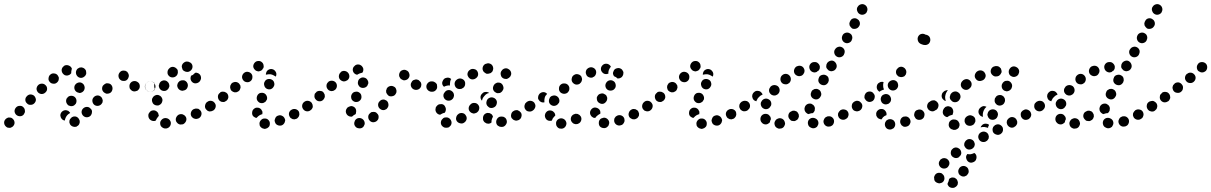

<svg xmlns="http://www.w3.org/2000/svg" viewBox="-36 -588 5836 925"><path d="M25 -16Q22 -19 17 -21Q12 -22 7 -22Q2 -22 -2 -19Q-7 -17 -10 -13Q-17 -5 -16 5Q-15 15 -7 22Q-4 25 1 27Q6 28 11 28Q16 28 20 25Q25 23 28 19Q35 11 34 1Q33 -9 25 -16ZM347 6Q349 1 348 -4Q348 -9 345 -13Q341 -22 331 -26Q321 -29 312 -24H311Q307 -21 304 -17Q301 -14 299 -9Q298 -4 298 1Q299 6 301 10Q306 19 316 22Q326 25 335 21V20Q340 18 343 14Q346 10 347 6ZM255 -36Q257 -46 265 -52Q273 -58 283 -57Q288 -56 293 -54Q297 -51 300 -47Q300 -46 301 -46Q301 -45 302 -44Q301 -44 301 -43Q293 -39 287 -32Q281 -25 278 -15Q277 -11 276 -7Q271 -8 267 -10Q263 -13 260 -17Q257 -21 256 -26Q254 -31 255 -36ZM407 -48Q408 -53 406 -57Q404 -62 400 -65Q393 -73 383 -73Q373 -73 365 -66Q361 -62 359 -58Q357 -53 357 -48Q357 -43 359 -39Q361 -34 364 -31Q372 -23 382 -23Q392 -23 400 -30Q403 -34 405 -38Q407 -43 407 -48ZM84 -54Q84 -59 82 -64Q80 -68 76 -72Q69 -79 59 -78Q48 -78 41 -70Q34 -62 34 -52Q35 -42 42 -35Q50 -28 60 -28Q71 -28 78 -36Q81 -40 83 -45Q85 -49 84 -54ZM294 -80Q299 -78 303 -77Q308 -76 313 -77Q318 -78 322 -81Q326 -84 329 -88Q334 -97 332 -107Q330 -117 321 -123Q312 -128 302 -126Q292 -124 287 -115H286Q281 -106 283 -96Q286 -86 294 -80ZM453 -87Q456 -91 458 -95Q459 -100 459 -105Q458 -110 456 -114Q454 -119 450 -122Q442 -129 432 -128Q422 -127 415 -119Q408 -111 409 -101Q410 -91 417 -84Q425 -77 436 -78Q446 -79 453 -87ZM129 -90Q137 -98 137 -108Q136 -118 129 -126Q126 -129 121 -131Q116 -133 111 -133Q106 -133 102 -131Q97 -129 94 -125Q86 -118 86 -107Q86 -97 94 -90Q101 -82 112 -83Q122 -83 129 -90ZM183 -143Q191 -150 191 -160Q191 -171 183 -178Q176 -185 166 -185Q156 -185 149 -179L148 -178Q141 -171 140 -161Q140 -151 147 -143Q154 -136 164 -135Q175 -135 182 -142H183Q183 -142 183 -142Q183 -142 183 -143ZM497 -182Q493 -185 488 -186Q483 -187 478 -187Q473 -186 469 -183Q465 -181 462 -177H461Q455 -169 456 -158Q458 -148 466 -142Q470 -139 475 -137Q480 -136 484 -137Q489 -137 494 -140Q498 -142 501 -146Q507 -155 506 -165Q505 -175 497 -182ZM337 -143Q342 -141 347 -140Q352 -140 356 -142Q361 -144 364 -147Q368 -151 370 -155V-156Q374 -165 370 -175Q367 -184 357 -189Q353 -191 348 -191Q343 -191 338 -189Q333 -187 330 -184Q326 -180 324 -176Q320 -166 324 -156Q328 -147 337 -143ZM713 -171Q713 -181 705 -189Q698 -196 688 -196H687Q677 -196 670 -189Q662 -181 662 -171Q662 -161 670 -153Q677 -146 687 -146H688Q698 -146 705 -153Q713 -161 713 -171ZM607 -148Q612 -147 616 -148Q621 -149 626 -151Q630 -154 633 -158Q636 -162 637 -167Q639 -177 634 -186Q628 -194 618 -197Q608 -199 599 -194Q590 -188 588 -178Q587 -173 588 -168Q588 -163 591 -159Q594 -155 598 -152Q602 -149 607 -148ZM247 -206Q248 -211 247 -216Q245 -221 242 -225Q236 -233 226 -234Q215 -236 207 -229Q199 -223 198 -212Q196 -202 203 -194Q209 -186 219 -185Q230 -183 238 -190Q242 -193 244 -197Q247 -201 247 -206ZM551 -199Q556 -198 561 -198Q566 -198 571 -200Q580 -205 583 -215Q587 -224 582 -234Q580 -238 577 -242Q573 -245 568 -247Q563 -248 559 -248Q554 -248 549 -246Q540 -241 536 -231Q533 -222 537 -212Q539 -208 543 -204Q547 -201 551 -199ZM366 -216Q371 -219 374 -222Q377 -226 379 -231Q380 -236 379 -241Q379 -246 377 -250Q374 -255 370 -258Q366 -261 362 -262Q357 -264 352 -263Q347 -263 343 -260Q338 -258 335 -254Q332 -250 331 -246Q329 -241 330 -236Q330 -231 333 -226Q338 -217 347 -214Q357 -211 366 -216ZM295 -226Q286 -222 276 -226Q267 -231 263 -240Q261 -245 261 -250Q261 -255 263 -259Q265 -264 269 -267Q272 -271 277 -273Q287 -276 296 -272Q306 -268 310 -258Q310 -258 310 -257Q310 -257 310 -256Q310 -254 309 -252Q307 -244 307 -235Q305 -232 302 -230Q299 -227 295 -226Z M787 2Q785 -8 777 -14Q769 -20 758 -19H757Q747 -17 741 -9Q734 -1 736 10Q737 20 746 26Q754 32 764 31H765Q776 29 782 21Q788 13 787 2ZM861 -21Q859 -26 856 -29Q853 -33 848 -35Q844 -38 839 -38Q834 -39 829 -37H828Q823 -35 820 -32Q816 -29 814 -24Q811 -20 811 -15Q810 -10 812 -5Q813 -1 817 3Q820 7 824 9Q829 12 834 12Q839 12 843 11H845Q854 7 859 -2Q864 -11 861 -21ZM679 -26Q679 -27 679 -28Q677 -38 684 -46Q690 -55 700 -56Q710 -58 719 -51Q727 -45 728 -35Q728 -35 728 -34Q729 -33 729 -32Q729 -30 729 -29Q725 -26 723 -22Q718 -16 715 -8Q713 -7 712 -6Q710 -6 708 -5Q698 -4 689 -10Q681 -16 679 -26ZM933 -50Q931 -55 927 -58Q923 -62 919 -64Q914 -65 909 -65Q904 -65 900 -63H899Q889 -59 885 -49Q881 -39 885 -30Q887 -25 891 -22Q895 -18 899 -17Q904 -15 909 -15Q914 -15 918 -17H919Q929 -21 933 -31Q937 -41 933 -50ZM998 -91Q995 -95 991 -98Q987 -101 982 -102Q977 -102 972 -101Q967 -100 963 -97H962Q954 -91 952 -80Q950 -70 956 -62Q959 -58 963 -55Q968 -52 973 -51Q977 -51 982 -52Q987 -53 991 -56H992Q1001 -62 1002 -73Q1004 -83 998 -91ZM711 -82Q715 -80 720 -80Q725 -79 730 -81Q734 -83 738 -86Q742 -90 744 -94V-95Q749 -105 745 -114Q741 -124 732 -128Q723 -133 713 -129Q703 -125 699 -116L698 -115Q694 -105 698 -96Q701 -86 711 -82ZM689 -146H688Q683 -146 678 -148Q674 -150 670 -153Q667 -157 665 -161Q663 -166 663 -171Q663 -181 670 -189Q678 -196 688 -196H689Q694 -196 699 -194Q703 -192 707 -189Q707 -188 708 -188Q708 -187 708 -187Q707 -183 707 -178Q706 -168 710 -159Q710 -158 710 -157Q707 -152 701 -149Q696 -146 689 -146ZM731 -166Q732 -162 736 -158Q739 -154 744 -152Q753 -148 763 -151Q772 -155 777 -164V-165Q780 -169 780 -174Q780 -179 778 -184Q777 -189 773 -192Q770 -196 766 -198Q756 -203 746 -199Q737 -196 732 -186V-185Q730 -181 729 -176Q729 -171 731 -166ZM869 -180Q869 -181 868 -183Q868 -184 868 -185Q867 -187 866 -188Q865 -190 864 -192Q860 -197 854 -200Q847 -202 841 -201H839Q834 -200 830 -198Q826 -195 823 -191Q820 -187 819 -182Q817 -178 818 -173Q820 -162 828 -156Q836 -150 846 -151L848 -152Q858 -153 864 -161Q870 -170 869 -180ZM913 -237Q911 -238 909 -238Q906 -238 904 -237Q899 -232 893 -227Q889 -225 884 -223Q884 -222 884 -221Q883 -220 883 -219Q883 -218 883 -218Q880 -208 885 -199Q890 -190 900 -187Q910 -185 919 -190Q928 -195 931 -205Q931 -206 932 -207Q934 -217 929 -226Q923 -235 913 -237ZM778 -222Q785 -215 795 -215Q806 -215 813 -222L814 -223Q818 -226 819 -231Q821 -235 821 -240Q821 -245 820 -250Q818 -255 814 -258Q807 -265 797 -266Q786 -266 779 -258L778 -257Q771 -250 771 -240Q770 -230 778 -222ZM840 -271Q839 -266 841 -261Q842 -256 844 -252Q847 -248 851 -246Q856 -243 861 -242H862Q872 -240 880 -246Q889 -252 891 -262Q892 -267 891 -272Q890 -277 887 -281Q884 -285 880 -287Q875 -290 871 -291H869Q859 -293 851 -287Q842 -281 840 -271Z M1256 26Q1260 23 1262 19Q1264 14 1264 9Q1265 -1 1258 -9Q1251 -17 1241 -17Q1230 -18 1223 -11Q1215 -4 1214 6Q1214 11 1215 16Q1217 21 1220 24Q1224 28 1228 30Q1233 32 1238 33Q1243 33 1247 31Q1252 30 1256 26ZM1335 3Q1337 -2 1338 -7Q1338 -12 1336 -16Q1332 -26 1323 -30Q1314 -35 1304 -31Q1299 -30 1295 -26Q1292 -23 1290 -18Q1288 -14 1287 -9Q1287 -4 1289 1Q1292 11 1302 15Q1311 19 1321 16Q1326 14 1329 11Q1333 7 1335 3ZM1393 -16Q1397 -18 1400 -22Q1404 -26 1405 -31Q1407 -35 1406 -40Q1406 -45 1404 -50Q1399 -59 1389 -62Q1379 -65 1370 -60Q1361 -56 1357 -46Q1354 -36 1359 -27Q1361 -22 1365 -19Q1369 -16 1374 -14Q1378 -13 1383 -13Q1388 -14 1393 -16ZM1183 -29Q1180 -33 1179 -38Q1178 -43 1179 -48Q1180 -58 1188 -64Q1196 -71 1207 -69Q1212 -69 1216 -66Q1220 -64 1223 -60Q1226 -56 1228 -51Q1229 -46 1228 -41Q1228 -40 1228 -40Q1228 -39 1228 -38Q1226 -38 1224 -37Q1215 -34 1208 -28Q1203 -24 1200 -20Q1200 -20 1200 -20Q1200 -20 1200 -20Q1195 -20 1191 -23Q1187 -25 1183 -29ZM1471 -73Q1471 -78 1470 -83Q1469 -87 1466 -92Q1460 -100 1450 -102Q1440 -103 1431 -97Q1427 -94 1425 -90Q1422 -86 1421 -81Q1420 -76 1421 -71Q1423 -66 1425 -62Q1432 -54 1442 -52Q1452 -51 1460 -57Q1465 -60 1467 -64Q1470 -68 1471 -73ZM999 -91Q993 -100 983 -102Q972 -104 964 -98Q960 -95 957 -91Q954 -86 953 -81Q953 -77 954 -72Q955 -67 957 -63Q960 -59 964 -56Q969 -53 974 -52Q978 -52 983 -53Q988 -54 992 -56V-57Q1001 -62 1003 -73Q1005 -83 999 -91ZM1215 -93Q1220 -91 1225 -91Q1230 -91 1235 -93Q1239 -95 1243 -98Q1246 -101 1248 -106H1249Q1253 -116 1249 -125Q1245 -135 1236 -139Q1231 -141 1226 -141Q1221 -141 1217 -140Q1212 -138 1208 -134Q1205 -131 1203 -126Q1199 -117 1202 -107Q1206 -98 1215 -93ZM1059 -137Q1056 -141 1051 -143Q1047 -146 1042 -146Q1037 -147 1032 -146Q1028 -145 1024 -142V-141Q1015 -135 1014 -125Q1013 -115 1019 -106Q1022 -102 1026 -100Q1030 -97 1035 -97Q1040 -96 1045 -97Q1050 -99 1054 -102Q1062 -108 1064 -118Q1065 -129 1059 -137ZM1123 -166Q1123 -171 1122 -176Q1120 -180 1117 -184Q1114 -188 1110 -190Q1105 -193 1100 -193Q1096 -194 1091 -192Q1086 -191 1082 -188Q1078 -185 1076 -180Q1073 -176 1073 -171Q1072 -166 1074 -161Q1075 -156 1078 -152Q1082 -149 1086 -146Q1090 -144 1095 -143Q1100 -143 1105 -144Q1110 -146 1114 -149Q1118 -152 1120 -157Q1122 -161 1123 -166ZM1248 -161Q1257 -156 1267 -158Q1277 -161 1282 -170Q1288 -179 1285 -189Q1283 -199 1274 -204Q1265 -209 1255 -207Q1245 -205 1240 -196Q1234 -187 1237 -177Q1239 -167 1248 -161ZM1174 -234Q1167 -241 1157 -242Q1147 -243 1139 -236Q1131 -229 1130 -218Q1130 -208 1137 -200Q1143 -193 1154 -192Q1164 -191 1172 -198Q1180 -205 1180 -216Q1181 -226 1174 -234ZM1275 -255Q1285 -253 1291 -244Q1297 -236 1295 -226Q1294 -224 1294 -222Q1293 -220 1292 -219Q1289 -221 1286 -223Q1278 -228 1269 -230Q1259 -231 1250 -229Q1248 -228 1245 -228Q1245 -230 1245 -232Q1245 -234 1246 -236Q1248 -246 1256 -251Q1265 -257 1275 -255ZM1211 -244Q1206 -244 1201 -246Q1196 -247 1193 -251Q1185 -258 1184 -268Q1184 -278 1191 -286Q1198 -294 1208 -294Q1219 -295 1226 -288Q1230 -285 1232 -280Q1234 -276 1234 -271Q1235 -268 1234 -265Q1234 -262 1233 -260Q1231 -258 1230 -257Q1229 -255 1228 -253Q1225 -249 1220 -247Q1216 -245 1211 -244Z M1711 26Q1715 23 1717 19Q1720 14 1721 10Q1722 -1 1716 -9Q1710 -17 1700 -19Q1695 -20 1690 -19Q1685 -18 1681 -15Q1677 -12 1674 -7Q1672 -3 1671 2Q1669 12 1675 20Q1681 29 1692 30Q1697 31 1702 30Q1707 29 1711 26ZM1781 -41Q1778 -45 1774 -47Q1769 -49 1764 -49Q1759 -49 1754 -48Q1750 -46 1746 -42Q1738 -35 1738 -25Q1738 -14 1745 -7Q1748 -3 1753 -1Q1757 1 1762 1Q1767 1 1772 -1Q1776 -2 1780 -6Q1788 -13 1788 -23Q1789 -34 1781 -41ZM1630 -50V-51Q1630 -56 1632 -61Q1634 -65 1637 -69Q1641 -72 1645 -74Q1650 -76 1655 -77Q1665 -77 1673 -70Q1680 -63 1680 -52Q1680 -48 1679 -45Q1679 -41 1677 -38Q1672 -36 1668 -33Q1664 -30 1661 -27Q1660 -26 1658 -26Q1657 -26 1656 -26Q1646 -26 1638 -33Q1631 -40 1630 -50ZM1466 -91Q1460 -100 1450 -102Q1440 -104 1431 -98Q1422 -92 1420 -82Q1418 -72 1424 -63Q1430 -54 1440 -52Q1450 -50 1459 -56V-57Q1468 -62 1470 -73Q1472 -83 1466 -91ZM1825 -104Q1820 -107 1816 -108Q1811 -109 1806 -108Q1801 -107 1797 -104Q1793 -101 1790 -97Q1784 -88 1786 -78Q1788 -68 1797 -62Q1801 -59 1806 -58Q1811 -57 1816 -58Q1820 -59 1825 -62Q1829 -65 1831 -69L1832 -70Q1837 -78 1835 -88Q1833 -99 1825 -104ZM1666 -101Q1670 -98 1675 -97Q1679 -96 1684 -97Q1689 -97 1693 -100Q1698 -103 1701 -107Q1707 -115 1705 -126Q1704 -136 1695 -142Q1687 -148 1677 -146Q1666 -145 1660 -136Q1654 -127 1656 -117Q1657 -107 1666 -101ZM1529 -124Q1529 -128 1528 -133Q1526 -138 1523 -142Q1520 -146 1516 -148Q1511 -150 1506 -150Q1501 -151 1496 -149Q1492 -148 1488 -145V-144Q1484 -141 1481 -137Q1479 -132 1479 -127Q1478 -122 1480 -117Q1481 -113 1485 -109Q1491 -101 1502 -100Q1512 -99 1520 -106Q1524 -110 1526 -114Q1529 -119 1529 -124ZM1873 -156Q1872 -161 1869 -165Q1866 -169 1861 -171Q1852 -176 1842 -173Q1832 -170 1827 -161V-160Q1825 -156 1824 -151Q1824 -146 1825 -141Q1827 -137 1830 -133Q1833 -129 1837 -126Q1846 -122 1856 -125Q1866 -127 1871 -137Q1874 -141 1874 -146Q1875 -151 1873 -156ZM2069 -171Q2069 -176 2067 -181Q2065 -185 2062 -189Q2058 -192 2054 -194Q2049 -196 2044 -196H2043Q2033 -196 2026 -189Q2018 -181 2018 -171Q2018 -166 2020 -161Q2022 -157 2026 -153Q2029 -150 2034 -148Q2038 -146 2043 -146H2044Q2054 -146 2062 -153Q2069 -161 2069 -171ZM1582 -190Q1575 -198 1565 -199Q1554 -200 1546 -194V-193Q1538 -187 1537 -177Q1536 -166 1543 -158Q1546 -154 1550 -152Q1555 -150 1559 -149Q1564 -149 1569 -150Q1574 -152 1578 -155Q1586 -162 1587 -172Q1588 -182 1582 -190ZM1993 -173Q1994 -178 1994 -183Q1993 -187 1991 -192Q1988 -196 1984 -199Q1981 -203 1976 -204H1975Q1971 -206 1966 -205Q1961 -204 1956 -202Q1952 -200 1949 -196Q1946 -192 1944 -187Q1941 -177 1946 -168Q1951 -159 1961 -156Q1971 -153 1981 -158Q1990 -163 1993 -173ZM1707 -165Q1717 -163 1726 -168Q1735 -173 1737 -184H1738Q1739 -189 1738 -194Q1737 -199 1734 -203Q1732 -207 1728 -210Q1724 -213 1719 -214Q1709 -217 1700 -211Q1691 -206 1689 -196V-195Q1686 -185 1692 -176Q1697 -167 1707 -165ZM1642 -236Q1636 -244 1626 -246Q1616 -248 1607 -242V-241Q1599 -235 1597 -225Q1595 -215 1601 -206Q1608 -198 1618 -196Q1628 -195 1636 -201H1637Q1645 -207 1647 -217Q1648 -228 1642 -236ZM1902 -204Q1906 -201 1911 -201Q1916 -201 1921 -203Q1930 -206 1935 -216Q1939 -225 1935 -235Q1932 -245 1922 -249Q1913 -254 1903 -250Q1893 -247 1889 -237Q1885 -228 1888 -218H1889Q1890 -213 1894 -209Q1897 -206 1902 -204ZM1664 -257Q1665 -262 1668 -266Q1671 -270 1675 -273Q1679 -276 1684 -277Q1689 -278 1693 -277H1694Q1699 -276 1703 -273Q1707 -271 1710 -266Q1713 -262 1714 -258Q1715 -253 1714 -248Q1714 -245 1712 -242Q1711 -239 1709 -237Q1708 -237 1706 -237Q1697 -235 1688 -230Q1686 -229 1685 -228H1684Q1674 -230 1668 -238Q1662 -247 1664 -257Z M2128 24Q2132 21 2135 17Q2138 13 2139 8Q2141 -2 2135 -11Q2130 -19 2120 -22Q2119 -22 2119 -22Q2114 -23 2109 -22Q2104 -22 2100 -19Q2096 -16 2093 -12Q2090 -8 2089 -4Q2086 6 2091 15Q2097 24 2107 27Q2108 27 2109 27Q2114 28 2119 27Q2124 27 2128 24ZM2405 -8Q2404 -13 2401 -17Q2398 -21 2394 -23Q2390 -26 2385 -26Q2380 -27 2375 -26H2373Q2363 -23 2358 -14Q2353 -5 2355 5Q2356 10 2359 14Q2362 18 2367 20Q2371 23 2376 23Q2381 24 2386 23H2387Q2397 20 2402 11Q2408 2 2405 -8ZM2300 2Q2296 -1 2294 -5Q2291 -9 2291 -14Q2291 -15 2291 -16Q2290 -27 2296 -35Q2303 -43 2313 -44Q2318 -44 2323 -43Q2328 -41 2332 -38Q2334 -36 2336 -33Q2338 -30 2339 -26Q2339 -26 2339 -26Q2334 -17 2332 -7Q2332 -3 2332 2Q2329 4 2326 6Q2322 7 2319 8Q2314 8 2309 7Q2304 5 2300 2ZM2212 -14Q2213 -18 2212 -23Q2211 -28 2208 -32Q2203 -41 2193 -43Q2182 -45 2174 -40L2173 -39Q2164 -33 2162 -23Q2159 -13 2165 -4Q2171 4 2181 6Q2191 9 2200 3L2201 2Q2205 0 2208 -5Q2211 -9 2212 -14ZM2474 -45Q2471 -49 2467 -52Q2463 -55 2458 -57Q2454 -58 2449 -57Q2444 -57 2440 -54L2438 -53Q2429 -48 2427 -38Q2424 -28 2429 -19Q2432 -15 2436 -12Q2440 -9 2445 -8Q2449 -6 2454 -7Q2459 -8 2464 -10L2465 -11Q2474 -16 2476 -26Q2479 -36 2474 -45ZM2063 -67V-69Q2065 -74 2068 -77Q2071 -81 2076 -84Q2080 -86 2085 -86Q2090 -87 2095 -86Q2105 -83 2109 -73Q2114 -64 2111 -54V-53Q2110 -51 2109 -49Q2108 -46 2107 -45Q2097 -43 2089 -38Q2086 -37 2084 -35Q2083 -35 2082 -36Q2081 -36 2080 -36Q2070 -39 2065 -48Q2060 -57 2063 -67ZM2267 -84Q2260 -92 2250 -92Q2239 -93 2232 -86L2231 -85Q2223 -78 2222 -68Q2221 -58 2228 -50Q2232 -46 2236 -44Q2240 -42 2245 -41Q2250 -41 2255 -43Q2260 -44 2264 -48L2265 -49Q2272 -55 2273 -66Q2274 -76 2267 -84ZM2541 -72Q2542 -77 2541 -82Q2540 -86 2537 -91Q2531 -99 2521 -101Q2511 -103 2502 -97L2501 -96Q2497 -93 2494 -89Q2492 -84 2491 -80Q2490 -75 2491 -70Q2492 -65 2495 -61Q2501 -52 2511 -51Q2522 -49 2530 -55L2531 -56Q2535 -59 2538 -63Q2541 -67 2541 -72ZM2309 -83Q2311 -78 2315 -75Q2319 -71 2323 -69Q2333 -66 2342 -70Q2352 -74 2356 -84V-85Q2358 -90 2358 -95Q2358 -100 2356 -104Q2354 -109 2350 -112Q2346 -116 2342 -117Q2332 -121 2323 -117Q2313 -113 2309 -103V-102Q2307 -97 2307 -92Q2307 -87 2309 -83ZM2313 -138Q2317 -139 2321 -140Q2313 -146 2304 -145Q2294 -145 2288 -138L2287 -137Q2279 -130 2279 -120Q2279 -110 2286 -103Q2287 -106 2288 -110V-111Q2292 -120 2298 -126Q2304 -134 2313 -138ZM2100 -125Q2101 -120 2103 -116Q2106 -111 2110 -108Q2118 -102 2128 -103Q2138 -104 2145 -112L2146 -113Q2149 -117 2150 -122Q2152 -126 2151 -131Q2151 -136 2148 -141Q2146 -145 2142 -148Q2134 -155 2124 -154Q2113 -153 2107 -144L2106 -143Q2103 -139 2101 -135Q2100 -130 2100 -125ZM2353 -142Q2357 -139 2362 -139Q2367 -139 2372 -140Q2377 -142 2380 -145Q2384 -148 2386 -153L2387 -154Q2392 -163 2388 -173Q2385 -183 2376 -188Q2371 -190 2367 -190Q2362 -191 2357 -189Q2352 -187 2348 -184Q2345 -181 2342 -176V-175Q2337 -166 2340 -156Q2344 -146 2353 -142ZM2070 -171Q2070 -176 2069 -181Q2067 -185 2063 -189Q2059 -192 2055 -194Q2050 -196 2045 -196H2044Q2033 -196 2026 -189Q2019 -181 2019 -171Q2019 -166 2021 -161Q2023 -157 2026 -153Q2030 -150 2035 -148Q2039 -146 2044 -146H2046Q2056 -146 2063 -153Q2071 -161 2070 -171ZM2160 -167Q2164 -163 2168 -161Q2173 -159 2178 -159Q2183 -159 2187 -160Q2192 -162 2196 -165L2197 -166Q2205 -173 2205 -184Q2206 -194 2199 -202Q2192 -209 2181 -210Q2171 -210 2163 -203L2162 -202Q2155 -196 2154 -185Q2154 -175 2160 -167ZM2110 -212H2112Q2116 -214 2121 -214Q2126 -214 2131 -212Q2133 -211 2134 -210Q2136 -209 2138 -207Q2137 -206 2136 -205Q2132 -196 2132 -186Q2131 -181 2132 -176Q2127 -177 2121 -176Q2112 -175 2103 -170Q2103 -170 2103 -170Q2101 -172 2099 -174Q2097 -177 2096 -179Q2092 -189 2097 -198Q2101 -208 2110 -212ZM2220 -218Q2225 -209 2235 -206Q2245 -204 2254 -209L2255 -210Q2264 -215 2267 -225Q2269 -235 2264 -244Q2259 -253 2249 -255Q2239 -258 2230 -253L2229 -252Q2220 -247 2217 -237Q2214 -227 2220 -218ZM2388 -211Q2393 -208 2398 -208Q2403 -207 2407 -208Q2412 -210 2416 -213Q2420 -216 2423 -220V-221Q2429 -230 2426 -240Q2423 -250 2414 -255Q2405 -261 2395 -258Q2385 -255 2380 -246L2379 -245Q2374 -236 2377 -226Q2379 -216 2388 -211ZM2289 -254Q2290 -249 2292 -245Q2295 -241 2299 -238Q2303 -235 2307 -233Q2312 -232 2317 -233H2318Q2323 -234 2328 -236Q2332 -239 2335 -242Q2338 -246 2339 -251Q2341 -256 2340 -261Q2339 -271 2331 -278Q2322 -284 2312 -283L2311 -282Q2300 -281 2294 -273Q2288 -265 2289 -254Z M2686 24Q2690 20 2691 16Q2693 11 2693 6Q2692 -4 2685 -11Q2677 -18 2667 -18H2666Q2656 -17 2649 -10Q2642 -2 2643 8Q2643 13 2645 18Q2647 22 2651 26Q2654 29 2659 31Q2664 32 2669 32Q2674 32 2678 30Q2683 28 2686 24ZM2890 23Q2894 20 2896 16Q2898 11 2899 6Q2900 -4 2893 -12Q2886 -20 2876 -21H2875Q2870 -21 2866 -19Q2861 -18 2857 -15Q2853 -11 2851 -7Q2849 -3 2849 2Q2848 13 2854 21Q2861 28 2871 29H2872Q2877 30 2882 28Q2886 27 2890 23ZM2970 3Q2973 -2 2973 -7Q2973 -12 2972 -16Q2969 -26 2959 -31Q2950 -35 2940 -32Q2935 -30 2931 -27Q2928 -24 2925 -19Q2923 -15 2923 -10Q2922 -5 2924 0Q2927 9 2936 14Q2946 19 2956 15Q2961 14 2964 11Q2968 7 2970 3ZM2762 -27Q2759 -31 2756 -34Q2752 -37 2747 -39Q2742 -40 2737 -40Q2732 -39 2728 -37Q2718 -32 2715 -22Q2712 -12 2717 -3Q2720 2 2724 5Q2727 8 2732 9Q2737 11 2742 10Q2747 10 2751 7H2752Q2761 2 2764 -8Q2767 -18 2762 -27ZM2589 -30Q2589 -35 2591 -40Q2592 -44 2596 -48Q2599 -52 2604 -54Q2608 -56 2613 -56Q2624 -56 2631 -49Q2639 -42 2639 -32Q2639 -32 2639 -31Q2639 -31 2639 -31Q2636 -28 2633 -25Q2626 -18 2623 -8Q2622 -8 2622 -7Q2621 -6 2619 -6Q2617 -6 2615 -6Q2605 -5 2597 -12Q2590 -19 2589 -30ZM3042 -30Q3043 -35 3043 -40Q3042 -45 3040 -49Q3038 -54 3034 -57Q3030 -60 3025 -62Q3021 -63 3016 -63Q3011 -63 3006 -60Q2997 -55 2994 -46Q2990 -36 2995 -26Q2997 -22 3001 -19Q3005 -16 3010 -14Q3014 -13 3019 -13Q3024 -13 3029 -16Q3034 -18 3037 -22Q3040 -26 3042 -30ZM2811 -31Q2808 -35 2807 -40Q2806 -45 2807 -50Q2810 -60 2818 -66Q2827 -72 2837 -69Q2842 -68 2846 -65Q2850 -63 2853 -58Q2856 -54 2856 -50Q2857 -45 2856 -40Q2849 -37 2843 -32Q2836 -27 2832 -20Q2831 -20 2829 -20Q2828 -20 2826 -20Q2822 -21 2818 -24Q2813 -27 2811 -31ZM3103 -91Q3100 -95 3096 -98Q3092 -101 3087 -101Q3082 -102 3077 -101Q3072 -100 3068 -97Q3060 -91 3058 -81Q3056 -71 3062 -62Q3065 -58 3069 -55Q3073 -53 3078 -52Q3083 -51 3088 -52Q3093 -53 3097 -56Q3106 -62 3107 -73Q3109 -83 3103 -91ZM2532 -57H2533Q2537 -60 2539 -64Q2542 -68 2543 -73Q2544 -78 2543 -83Q2542 -87 2539 -92Q2533 -100 2523 -102Q2513 -104 2504 -98Q2500 -95 2497 -90Q2494 -86 2493 -81Q2493 -76 2494 -72Q2495 -67 2497 -63Q2503 -54 2514 -52Q2524 -51 2532 -56ZM2621 -81Q2630 -76 2640 -79Q2650 -82 2655 -91H2656Q2661 -100 2658 -110Q2655 -120 2646 -125Q2637 -130 2627 -127Q2617 -125 2612 -116V-115Q2607 -106 2609 -96Q2612 -86 2621 -81ZM2840 -107Q2841 -102 2844 -98Q2847 -94 2851 -92Q2860 -86 2870 -88Q2880 -91 2885 -100H2886Q2888 -104 2889 -109Q2890 -114 2889 -119Q2887 -124 2885 -128Q2882 -132 2877 -134Q2869 -140 2859 -137Q2848 -135 2843 -126Q2840 -122 2839 -117Q2839 -112 2840 -107ZM2585 -144Q2576 -145 2568 -140Q2563 -137 2561 -133Q2558 -129 2557 -124Q2556 -120 2556 -115Q2557 -110 2560 -106Q2564 -99 2572 -96Q2579 -93 2587 -95Q2586 -102 2587 -110Q2588 -119 2592 -127H2593Q2596 -132 2600 -136Q2593 -143 2585 -144ZM2663 -144Q2670 -137 2681 -136Q2691 -136 2699 -142V-143Q2707 -150 2707 -160Q2708 -170 2701 -178Q2694 -186 2683 -186Q2673 -187 2665 -180Q2657 -173 2657 -162Q2656 -152 2663 -144ZM2892 -155Q2900 -150 2911 -152Q2921 -154 2926 -162L2927 -163Q2932 -171 2930 -181Q2928 -192 2920 -197Q2911 -203 2901 -201Q2891 -199 2885 -190Q2879 -181 2881 -171Q2883 -161 2892 -155ZM2721 -193Q2727 -184 2737 -181Q2747 -179 2756 -184Q2760 -187 2763 -191Q2766 -195 2767 -200Q2769 -205 2768 -209Q2767 -214 2765 -219Q2759 -228 2749 -230Q2739 -233 2730 -227Q2721 -222 2719 -212Q2716 -202 2721 -193ZM2921 -247V-248Q2926 -257 2936 -259Q2946 -262 2955 -257Q2959 -255 2962 -251Q2965 -247 2967 -242Q2968 -238 2967 -233Q2967 -228 2964 -223Q2961 -216 2954 -213Q2947 -209 2939 -210Q2936 -213 2932 -216Q2927 -219 2922 -221Q2918 -227 2917 -234Q2917 -241 2921 -247ZM2788 -249Q2786 -244 2786 -239Q2786 -235 2788 -230Q2791 -220 2801 -216Q2810 -212 2820 -215V-216Q2830 -219 2834 -229Q2838 -238 2835 -248Q2831 -258 2821 -262Q2812 -266 2802 -262Q2797 -260 2794 -257Q2790 -254 2788 -249ZM2885 -231H2884Q2874 -231 2867 -238Q2859 -246 2859 -256Q2859 -266 2867 -274Q2874 -281 2884 -281H2885Q2892 -281 2898 -277Q2904 -273 2907 -267Q2904 -263 2901 -258Q2896 -250 2895 -241Q2895 -237 2895 -233Q2892 -232 2890 -232Q2887 -231 2885 -231Z M3361 26Q3365 23 3367 19Q3369 14 3369 9Q3370 -1 3363 -9Q3356 -17 3346 -17Q3335 -18 3328 -11Q3320 -4 3319 6Q3319 11 3320 16Q3322 21 3325 24Q3329 28 3333 30Q3338 32 3343 33Q3348 33 3352 31Q3357 30 3361 26ZM3440 3Q3442 -2 3443 -7Q3443 -12 3441 -16Q3437 -26 3428 -30Q3419 -35 3409 -31Q3404 -30 3400 -26Q3397 -23 3395 -18Q3393 -14 3392 -9Q3392 -4 3394 1Q3397 11 3407 15Q3416 19 3426 16Q3431 14 3434 11Q3438 7 3440 3ZM3498 -16Q3502 -18 3505 -22Q3509 -26 3510 -31Q3512 -35 3511 -40Q3511 -45 3509 -50Q3504 -59 3494 -62Q3484 -65 3475 -60Q3466 -56 3462 -46Q3459 -36 3464 -27Q3466 -22 3470 -19Q3474 -16 3479 -14Q3483 -13 3488 -13Q3493 -14 3498 -16ZM3288 -29Q3285 -33 3284 -38Q3283 -43 3284 -48Q3285 -58 3293 -64Q3301 -71 3312 -69Q3317 -69 3321 -66Q3325 -64 3328 -60Q3331 -56 3333 -51Q3334 -46 3333 -41Q3333 -40 3333 -40Q3333 -39 3333 -38Q3331 -38 3329 -37Q3320 -34 3313 -28Q3308 -24 3305 -20Q3305 -20 3305 -20Q3305 -20 3305 -20Q3300 -20 3296 -23Q3292 -25 3288 -29ZM3576 -73Q3576 -78 3575 -83Q3574 -87 3571 -92Q3565 -100 3555 -102Q3545 -103 3536 -97Q3532 -94 3530 -90Q3527 -86 3526 -81Q3525 -76 3526 -71Q3528 -66 3530 -62Q3537 -54 3547 -52Q3557 -51 3565 -57Q3570 -60 3572 -64Q3575 -68 3576 -73ZM3104 -91Q3098 -100 3088 -102Q3077 -104 3069 -98Q3065 -95 3062 -91Q3059 -86 3058 -81Q3058 -77 3059 -72Q3060 -67 3062 -63Q3065 -59 3069 -56Q3074 -53 3079 -52Q3083 -52 3088 -53Q3093 -54 3097 -56V-57Q3106 -62 3108 -73Q3110 -83 3104 -91ZM3320 -93Q3325 -91 3330 -91Q3335 -91 3340 -93Q3344 -95 3348 -98Q3351 -101 3353 -106H3354Q3358 -116 3354 -125Q3350 -135 3341 -139Q3336 -141 3331 -141Q3326 -141 3322 -140Q3317 -138 3313 -134Q3310 -131 3308 -126Q3304 -117 3307 -107Q3311 -98 3320 -93ZM3164 -137Q3161 -141 3156 -143Q3152 -146 3147 -146Q3142 -147 3137 -146Q3133 -145 3129 -142V-141Q3120 -135 3119 -125Q3118 -115 3124 -106Q3127 -102 3131 -100Q3135 -97 3140 -97Q3145 -96 3150 -97Q3155 -99 3159 -102Q3167 -108 3169 -118Q3170 -129 3164 -137ZM3228 -166Q3228 -171 3227 -176Q3225 -180 3222 -184Q3219 -188 3215 -190Q3210 -193 3205 -193Q3201 -194 3196 -192Q3191 -191 3187 -188Q3183 -185 3181 -180Q3178 -176 3178 -171Q3177 -166 3179 -161Q3180 -156 3183 -152Q3187 -149 3191 -146Q3195 -144 3200 -143Q3205 -143 3210 -144Q3215 -146 3219 -149Q3223 -152 3225 -157Q3227 -161 3228 -166ZM3353 -161Q3362 -156 3372 -158Q3382 -161 3387 -170Q3393 -179 3390 -189Q3388 -199 3379 -204Q3370 -209 3360 -207Q3350 -205 3345 -196Q3339 -187 3342 -177Q3344 -167 3353 -161ZM3279 -234Q3272 -241 3262 -242Q3252 -243 3244 -236Q3236 -229 3235 -218Q3235 -208 3242 -200Q3248 -193 3259 -192Q3269 -191 3277 -198Q3285 -205 3285 -216Q3286 -226 3279 -234ZM3380 -255Q3390 -253 3396 -244Q3402 -236 3400 -226Q3399 -224 3399 -222Q3398 -220 3397 -219Q3394 -221 3391 -223Q3383 -228 3374 -230Q3364 -231 3355 -229Q3353 -228 3350 -228Q3350 -230 3350 -232Q3350 -234 3351 -236Q3353 -246 3361 -251Q3370 -257 3380 -255ZM3316 -244Q3311 -244 3306 -246Q3301 -247 3298 -251Q3290 -258 3289 -268Q3289 -278 3296 -286Q3303 -294 3313 -294Q3324 -295 3331 -288Q3335 -285 3337 -280Q3339 -276 3339 -271Q3340 -268 3339 -265Q3339 -262 3338 -260Q3336 -258 3335 -257Q3334 -255 3333 -253Q3330 -249 3325 -247Q3321 -245 3316 -244Z M3742 20Q3745 15 3746 10Q3747 5 3745 1Q3743 -9 3734 -15Q3725 -20 3715 -18L3714 -17Q3704 -15 3699 -6Q3693 3 3696 13Q3697 18 3700 22Q3703 26 3707 28Q3712 31 3717 32Q3721 32 3726 31H3727Q3732 30 3736 27Q3740 24 3742 20ZM3892 28Q3896 26 3900 23Q3903 19 3905 14Q3909 5 3905 -5Q3901 -14 3891 -18Q3891 -18 3891 -18Q3882 -22 3872 -19Q3862 -15 3858 -6Q3856 -1 3856 4Q3856 9 3858 14Q3859 18 3863 22Q3866 25 3871 27Q3872 28 3873 28Q3877 30 3882 30Q3887 30 3892 28ZM3981 -12Q3979 -17 3976 -20Q3972 -24 3968 -26Q3963 -28 3958 -28Q3953 -28 3949 -27L3948 -26Q3938 -23 3934 -13Q3929 -4 3933 6Q3934 10 3938 14Q3941 18 3946 20Q3950 22 3955 22Q3960 22 3965 21L3966 20Q3976 17 3980 7Q3984 -2 3981 -12ZM3632 0Q3632 -1 3631 -1Q3626 -10 3628 -20Q3630 -30 3639 -36Q3648 -41 3658 -39Q3668 -37 3673 -28Q3674 -28 3674 -28Q3676 -25 3677 -21Q3678 -18 3678 -14Q3674 -7 3673 1Q3672 2 3670 4Q3668 6 3666 7Q3658 13 3648 11Q3638 9 3632 0ZM3813 -27Q3813 -32 3812 -37Q3810 -42 3807 -46Q3804 -50 3800 -52Q3795 -54 3790 -55Q3785 -55 3781 -54Q3776 -52 3772 -49H3771Q3763 -42 3762 -32Q3761 -22 3768 -14Q3771 -10 3775 -7Q3780 -5 3785 -5Q3789 -4 3794 -5Q3799 -7 3803 -10H3804Q3807 -14 3810 -18Q3812 -22 3813 -27ZM4051 -30Q4053 -34 4052 -39Q4052 -44 4049 -49Q4044 -58 4034 -60Q4024 -63 4015 -58H4014Q4010 -55 4007 -51Q4004 -47 4002 -43Q4001 -38 4001 -33Q4002 -28 4004 -24Q4009 -15 4019 -12Q4029 -9 4038 -14L4039 -15Q4044 -17 4047 -21Q4050 -25 4051 -30ZM3843 -51Q3840 -56 3840 -61Q3839 -65 3841 -70V-71Q3844 -81 3853 -86Q3863 -91 3873 -88Q3877 -86 3881 -83Q3885 -80 3887 -76Q3890 -71 3890 -66Q3890 -61 3889 -57V-55Q3887 -52 3885 -48Q3883 -45 3880 -43Q3872 -43 3864 -40Q3862 -39 3860 -38Q3860 -38 3859 -39Q3858 -39 3857 -39Q3853 -40 3849 -44Q3845 -47 3843 -51ZM4114 -91Q4111 -95 4106 -98Q4102 -101 4097 -102Q4093 -102 4088 -101Q4083 -100 4079 -98L4078 -97Q4069 -91 4068 -81Q4066 -71 4072 -62Q4074 -58 4079 -55Q4083 -53 4088 -52Q4093 -51 4097 -52Q4102 -53 4106 -56H4107Q4116 -62 4118 -73Q4119 -83 4114 -91ZM3577 -73Q3578 -78 3577 -83Q3576 -88 3573 -92Q3567 -101 3557 -102Q3547 -104 3538 -98H3537Q3533 -95 3530 -91Q3527 -86 3526 -82Q3526 -77 3527 -72Q3528 -67 3530 -63Q3536 -54 3546 -52Q3557 -51 3565 -56L3566 -57Q3570 -60 3573 -64Q3576 -68 3577 -73ZM3645 -64Q3649 -62 3654 -62Q3659 -62 3664 -64Q3668 -66 3672 -70Q3675 -73 3677 -78H3678Q3682 -88 3678 -98Q3674 -107 3664 -111Q3655 -115 3645 -111Q3636 -107 3632 -98L3631 -97Q3627 -88 3631 -78Q3635 -68 3645 -64ZM3637 -132Q3637 -132 3638 -133Q3637 -135 3636 -137Q3635 -139 3633 -141Q3627 -149 3617 -150Q3606 -152 3598 -145L3597 -144Q3593 -141 3591 -137Q3588 -132 3588 -127Q3587 -122 3589 -118Q3590 -113 3593 -109Q3596 -105 3600 -103Q3604 -101 3608 -100Q3609 -103 3610 -106L3611 -107Q3614 -115 3621 -121Q3627 -128 3637 -132ZM3884 -112Q3893 -107 3903 -110Q3913 -114 3917 -123L3918 -124Q3923 -133 3919 -143Q3916 -153 3907 -157Q3902 -160 3897 -160Q3892 -160 3888 -159Q3883 -157 3879 -154Q3875 -151 3873 -146V-145Q3868 -136 3871 -126Q3875 -116 3884 -112ZM3679 -133Q3682 -130 3687 -129Q3692 -127 3697 -128Q3702 -128 3706 -131Q3711 -133 3714 -137Q3721 -145 3720 -156Q3719 -166 3711 -173Q3702 -179 3692 -178Q3682 -177 3675 -169V-168Q3668 -160 3669 -150Q3670 -140 3679 -133ZM3919 -181Q3928 -176 3938 -178Q3948 -181 3953 -190L3954 -191Q3956 -196 3957 -201Q3957 -206 3956 -210Q3955 -215 3952 -219Q3948 -223 3944 -225Q3935 -230 3925 -227Q3915 -225 3910 -216V-215Q3905 -205 3907 -196Q3910 -186 3919 -181ZM3729 -191Q3735 -183 3746 -182Q3756 -180 3764 -187H3765Q3773 -194 3774 -204Q3775 -214 3769 -222Q3762 -231 3752 -232Q3742 -233 3734 -227L3733 -226Q3725 -220 3724 -209Q3723 -199 3729 -191ZM3804 -269Q3795 -265 3791 -255Q3787 -246 3791 -236Q3795 -227 3805 -223Q3814 -219 3824 -223H3825Q3829 -225 3833 -229Q3836 -233 3838 -237Q3840 -242 3840 -247Q3840 -252 3838 -256Q3834 -266 3824 -270Q3814 -273 3805 -269ZM3890 -239H3889Q3879 -239 3871 -246Q3864 -253 3863 -263Q3862 -273 3869 -281Q3876 -289 3887 -289Q3898 -290 3905 -283Q3913 -276 3914 -266Q3914 -261 3913 -257Q3911 -253 3909 -249Q3906 -248 3904 -246Q3901 -244 3898 -241Q3896 -240 3894 -240Q3892 -240 3890 -239ZM3945 -263Q3947 -258 3950 -255Q3953 -251 3957 -248Q3961 -246 3966 -245Q3971 -244 3976 -246Q3981 -247 3985 -250Q3989 -253 3991 -257L3992 -258Q3997 -267 3994 -277Q3991 -287 3982 -293Q3974 -298 3964 -295Q3954 -292 3948 -283V-282Q3945 -278 3945 -273Q3944 -268 3945 -263ZM3987 -350 3986 -349Q3981 -340 3984 -330Q3987 -320 3996 -315Q4005 -310 4015 -313Q4025 -316 4030 -325V-326Q4035 -335 4033 -345Q4030 -355 4021 -360Q4012 -365 4002 -362Q3992 -359 3987 -350ZM4033 -383Q4042 -378 4052 -381Q4062 -384 4067 -393V-395Q4070 -399 4070 -404Q4071 -409 4069 -414Q4068 -418 4065 -422Q4061 -426 4057 -428Q4048 -433 4038 -430Q4028 -427 4023 -418V-417Q4018 -408 4021 -398Q4024 -388 4033 -383ZM4057 -466Q4059 -462 4062 -458Q4065 -454 4069 -451Q4078 -447 4088 -450Q4098 -453 4103 -462L4104 -463Q4106 -467 4107 -472Q4107 -477 4106 -482Q4104 -487 4101 -491Q4098 -494 4093 -497Q4084 -502 4074 -499Q4064 -496 4060 -486L4059 -485Q4057 -481 4056 -476Q4056 -471 4057 -466ZM4106 -520Q4115 -515 4125 -518Q4135 -521 4140 -530V-531Q4145 -540 4142 -550Q4139 -560 4130 -565Q4121 -570 4111 -567Q4101 -564 4096 -555L4095 -554Q4090 -544 4094 -535Q4097 -525 4106 -520Z M4270 29Q4273 25 4275 21Q4277 16 4277 11Q4277 1 4270 -7Q4262 -14 4252 -14Q4247 -14 4242 -12Q4238 -10 4234 -7Q4231 -3 4229 1Q4227 6 4227 11Q4227 21 4234 29Q4241 36 4252 36Q4257 36 4261 34Q4266 32 4270 29ZM4349 -11Q4348 -15 4344 -19Q4341 -23 4336 -25Q4332 -27 4327 -27Q4322 -27 4317 -26Q4307 -22 4303 -13Q4299 -3 4302 6Q4304 11 4307 15Q4310 18 4315 21Q4319 23 4324 23Q4329 23 4334 21Q4344 18 4348 8Q4353 -1 4349 -11ZM4415 -48Q4412 -53 4408 -56Q4404 -59 4399 -60Q4394 -61 4389 -60Q4384 -59 4380 -57Q4371 -52 4369 -41Q4366 -31 4372 -23Q4374 -18 4378 -15Q4382 -12 4387 -11Q4392 -10 4397 -11Q4402 -11 4406 -14Q4415 -19 4417 -29Q4420 -40 4415 -48ZM4191 -22Q4188 -26 4186 -30Q4185 -35 4185 -40Q4186 -51 4194 -57Q4202 -64 4213 -63Q4223 -62 4229 -54Q4236 -46 4235 -36Q4235 -35 4235 -35Q4235 -34 4235 -33Q4235 -33 4234 -33Q4225 -30 4218 -23Q4214 -18 4211 -13Q4210 -13 4209 -13Q4209 -13 4208 -13Q4203 -14 4199 -16Q4194 -18 4191 -22ZM4476 -91Q4474 -95 4469 -98Q4465 -101 4460 -102Q4455 -102 4451 -101Q4446 -100 4442 -97H4441Q4433 -91 4431 -81Q4429 -71 4435 -63Q4438 -58 4442 -56Q4447 -53 4452 -52Q4456 -51 4461 -52Q4466 -54 4470 -56V-57Q4479 -63 4481 -73Q4482 -83 4476 -91ZM4114 -91Q4111 -95 4107 -98Q4103 -101 4098 -102Q4093 -103 4088 -102Q4083 -100 4079 -98Q4075 -95 4072 -91Q4069 -86 4068 -81Q4068 -77 4069 -72Q4070 -67 4072 -63Q4078 -54 4089 -52Q4099 -51 4107 -56V-57Q4116 -62 4118 -73Q4120 -83 4114 -91ZM4222 -87Q4226 -85 4231 -85Q4236 -85 4241 -87Q4246 -88 4249 -92Q4253 -95 4255 -100Q4259 -109 4255 -119Q4251 -129 4242 -133Q4232 -137 4223 -133Q4213 -130 4209 -120Q4205 -110 4209 -101Q4212 -91 4222 -87ZM4173 -137Q4167 -146 4157 -147Q4146 -148 4138 -142Q4134 -139 4132 -134Q4129 -130 4129 -125Q4128 -120 4129 -115Q4131 -111 4134 -107Q4140 -99 4150 -97Q4160 -96 4169 -102Q4177 -109 4178 -119Q4180 -129 4173 -137ZM4197 -188Q4201 -191 4206 -193Q4210 -194 4215 -194Q4217 -193 4218 -193Q4220 -193 4221 -192Q4220 -188 4219 -184Q4218 -174 4220 -164Q4221 -160 4223 -157Q4219 -156 4215 -154Q4207 -151 4201 -146Q4199 -148 4197 -149Q4195 -151 4193 -153Q4187 -161 4188 -171Q4189 -182 4197 -188ZM4254 -155Q4263 -150 4273 -153Q4283 -156 4288 -165Q4293 -174 4290 -184Q4288 -194 4279 -199Q4270 -204 4260 -201Q4250 -198 4244 -189Q4239 -180 4242 -170Q4245 -160 4254 -155ZM4281 -236Q4282 -231 4285 -227Q4288 -223 4292 -220Q4296 -218 4301 -217Q4306 -216 4311 -217Q4315 -218 4320 -220Q4324 -223 4326 -227H4327Q4329 -232 4330 -236Q4331 -241 4330 -246Q4329 -251 4326 -255Q4324 -259 4319 -262Q4315 -265 4310 -266Q4306 -267 4301 -266Q4296 -265 4292 -262Q4288 -259 4285 -255Q4282 -251 4281 -246Q4280 -241 4281 -236ZM4446 -396Q4446 -386 4439 -378Q4431 -371 4421 -371Q4413 -371 4406 -374Q4399 -376 4393 -381Q4386 -388 4385 -398Q4384 -408 4390 -416Q4396 -424 4406 -425Q4415 -426 4423 -421Q4433 -420 4440 -413Q4446 -406 4446 -396Z M4529 297Q4529 299 4529 300Q4530 302 4531 304Q4535 313 4545 316Q4555 319 4564 315L4565 314Q4570 312 4573 308Q4576 305 4578 300Q4579 295 4579 290Q4578 285 4576 281Q4574 276 4570 273Q4566 270 4562 268Q4557 267 4552 267Q4547 267 4543 270H4542Q4540 271 4539 272Q4538 273 4537 274Q4537 275 4536 276Q4535 285 4530 294Q4530 295 4529 297ZM4502 248Q4498 245 4493 245Q4488 244 4483 245Q4478 246 4474 249Q4470 252 4468 256Q4465 261 4464 266Q4464 270 4465 275Q4465 276 4465 277Q4466 282 4469 286Q4472 289 4477 292Q4481 294 4486 295Q4491 296 4496 294Q4506 292 4511 283Q4516 274 4513 264Q4513 264 4513 263Q4512 259 4509 255Q4506 251 4502 248ZM4592 258Q4596 261 4601 262Q4606 263 4611 262Q4615 261 4620 258Q4624 255 4626 251L4627 250Q4633 242 4630 231Q4628 221 4620 216Q4611 210 4601 212Q4591 214 4585 223V224Q4579 232 4581 242Q4583 253 4592 258ZM4528 179Q4525 176 4520 175Q4515 173 4510 174Q4505 174 4501 177Q4496 179 4493 183V184Q4486 192 4487 202Q4489 213 4497 219Q4505 225 4515 224Q4525 223 4532 215V214Q4539 206 4538 196Q4537 186 4528 179ZM4621 159Q4616 168 4620 178Q4623 188 4632 193Q4641 198 4651 194Q4661 191 4666 182V181Q4670 173 4668 163Q4666 154 4658 149Q4650 153 4641 155Q4633 156 4624 154Q4624 155 4623 156Q4622 157 4622 158ZM4590 133Q4587 129 4583 127Q4579 124 4574 123Q4569 122 4564 123Q4560 124 4555 127V128Q4546 134 4545 144Q4543 154 4549 163Q4552 167 4556 169Q4560 172 4565 173Q4570 174 4575 173Q4580 172 4584 169V168Q4593 162 4595 152Q4596 142 4590 133ZM4659 114Q4661 109 4660 104Q4659 99 4657 95Q4652 86 4642 83Q4632 80 4623 85L4622 86Q4618 88 4615 92Q4612 96 4610 101Q4609 106 4609 111Q4610 116 4613 120Q4618 129 4628 132Q4638 134 4647 129Q4652 126 4655 122Q4658 119 4659 114ZM4727 79Q4728 74 4728 69Q4727 64 4725 59Q4720 50 4710 47Q4701 44 4691 49Q4681 54 4678 64Q4675 73 4680 83Q4685 92 4694 95Q4704 98 4713 94L4714 93Q4719 91 4722 87Q4725 83 4727 79ZM4782 59H4783Q4787 56 4790 53Q4794 49 4795 44Q4797 39 4796 34Q4796 29 4794 25Q4789 16 4779 12Q4769 9 4760 14H4759Q4755 17 4752 20Q4748 24 4747 29Q4745 33 4746 38Q4746 43 4748 48Q4753 57 4763 60Q4773 64 4782 59ZM4578 32Q4582 29 4584 25Q4586 20 4587 15Q4587 10 4586 6Q4584 1 4581 -3Q4578 -7 4574 -9Q4569 -12 4564 -12Q4564 -12 4563 -12Q4553 -14 4545 -8Q4536 -2 4535 9Q4534 14 4535 18Q4536 23 4539 27Q4542 31 4547 34Q4551 36 4556 37Q4558 37 4559 38Q4564 38 4569 37Q4574 35 4578 32ZM4689 26Q4689 25 4689 24Q4690 23 4690 22V21Q4693 17 4696 14Q4700 10 4705 9Q4709 7 4714 8Q4719 8 4724 10Q4725 11 4727 12Q4728 12 4729 14Q4727 17 4725 22Q4724 25 4724 28Q4721 27 4717 26Q4708 23 4698 24Q4693 24 4689 26ZM4864 9Q4865 4 4865 -1Q4864 -6 4862 -10Q4857 -20 4847 -23Q4837 -26 4828 -21L4827 -20Q4823 -18 4820 -14Q4817 -11 4815 -6Q4814 -1 4814 4Q4815 9 4817 13Q4822 22 4832 26Q4841 29 4851 24V23Q4856 21 4859 17Q4862 13 4864 9ZM4662 0Q4664 -4 4663 -9Q4663 -14 4661 -19Q4656 -28 4646 -31Q4637 -35 4627 -30L4625 -29Q4621 -27 4617 -23Q4614 -19 4612 -15Q4611 -10 4611 -5Q4611 0 4614 5Q4618 14 4628 17Q4638 20 4647 16L4649 15Q4654 13 4657 9Q4660 5 4662 0ZM4931 -29Q4933 -34 4932 -39Q4931 -44 4929 -48Q4923 -57 4913 -60Q4903 -63 4895 -57H4894Q4889 -54 4886 -50Q4883 -47 4882 -42Q4881 -37 4882 -32Q4882 -27 4885 -23Q4890 -14 4900 -11Q4910 -9 4919 -14H4920Q4924 -17 4927 -21Q4930 -25 4931 -29ZM4723 -28Q4724 -23 4728 -19Q4731 -15 4735 -13Q4745 -9 4754 -12Q4764 -15 4769 -25Q4771 -30 4772 -35Q4772 -40 4771 -44Q4769 -49 4766 -53Q4762 -57 4758 -59Q4749 -63 4739 -60Q4729 -57 4724 -47Q4722 -42 4721 -37Q4721 -32 4723 -28ZM4507 -55V-57Q4509 -62 4512 -66Q4515 -70 4519 -73Q4523 -75 4528 -76Q4533 -77 4538 -75Q4548 -73 4553 -64Q4558 -55 4556 -45L4555 -42Q4555 -40 4554 -38Q4553 -36 4552 -34Q4550 -34 4549 -34Q4539 -32 4531 -26Q4530 -25 4529 -24Q4528 -24 4527 -24Q4526 -24 4525 -24Q4515 -27 4509 -36Q4504 -45 4507 -55ZM4717 -73Q4710 -77 4703 -77Q4695 -76 4689 -71L4687 -69Q4679 -63 4678 -52Q4677 -42 4684 -34Q4687 -30 4691 -28Q4695 -26 4700 -25Q4698 -32 4699 -40Q4700 -49 4704 -57Q4708 -66 4715 -72Q4716 -73 4717 -73ZM4992 -91Q4990 -95 4985 -98Q4981 -101 4976 -102Q4971 -102 4967 -101Q4962 -100 4958 -97H4957Q4953 -94 4950 -90Q4947 -86 4947 -81Q4946 -76 4947 -71Q4948 -66 4951 -62Q4957 -54 4967 -52Q4977 -50 4986 -56Q4995 -62 4997 -73Q4998 -83 4992 -91ZM4481 -94Q4478 -98 4474 -101Q4469 -104 4465 -105Q4460 -105 4455 -104Q4450 -103 4446 -100L4442 -97Q4438 -95 4435 -90Q4432 -86 4431 -81Q4431 -76 4432 -72Q4433 -67 4436 -63Q4438 -59 4443 -56Q4447 -53 4452 -52Q4457 -52 4461 -53Q4466 -54 4470 -57L4475 -59Q4483 -65 4485 -76Q4487 -86 4481 -94ZM4757 -96Q4758 -92 4762 -88Q4765 -84 4769 -82Q4779 -77 4789 -81Q4798 -84 4803 -93V-94Q4806 -99 4806 -104Q4806 -109 4805 -113Q4803 -118 4800 -122Q4796 -125 4792 -128Q4783 -132 4773 -129Q4763 -126 4759 -116H4758Q4756 -111 4756 -106Q4755 -101 4757 -96ZM4540 -116Q4541 -111 4544 -107Q4547 -103 4551 -100Q4559 -94 4570 -96Q4580 -98 4586 -107L4587 -109Q4593 -117 4591 -127Q4589 -138 4580 -143Q4572 -149 4562 -147Q4552 -145 4546 -137L4544 -135Q4542 -131 4541 -126Q4539 -121 4540 -116ZM4523 -153Q4519 -152 4515 -150L4511 -147Q4507 -144 4504 -140Q4502 -135 4501 -131Q4500 -126 4501 -121Q4502 -116 4505 -112Q4508 -108 4512 -105Q4516 -102 4521 -102Q4521 -102 4521 -102Q4521 -102 4521 -102Q4519 -106 4518 -112Q4516 -121 4519 -131Q4521 -140 4526 -147L4527 -149Q4529 -152 4531 -154Q4527 -154 4523 -153ZM4803 -151Q4808 -149 4813 -148Q4818 -148 4823 -150Q4827 -151 4831 -155Q4835 -158 4837 -162V-163Q4842 -172 4839 -182Q4835 -192 4826 -197Q4822 -199 4817 -199Q4812 -199 4807 -198Q4802 -196 4799 -193Q4795 -190 4793 -185L4792 -184Q4788 -175 4791 -165Q4794 -156 4803 -151ZM4599 -164Q4606 -156 4616 -155Q4626 -154 4634 -161L4636 -163Q4644 -169 4645 -180Q4646 -190 4639 -198Q4632 -206 4622 -207Q4612 -207 4604 -201L4602 -199Q4594 -192 4593 -182Q4592 -172 4599 -164ZM4662 -232Q4660 -227 4660 -222Q4660 -217 4662 -213Q4667 -203 4676 -199Q4686 -196 4695 -200L4698 -201Q4707 -205 4711 -215Q4715 -224 4710 -234Q4708 -238 4705 -242Q4701 -245 4697 -247Q4692 -249 4687 -249Q4682 -249 4677 -247L4675 -246Q4671 -244 4667 -240Q4664 -236 4662 -232ZM4838 -220Q4847 -215 4857 -219Q4866 -222 4871 -231V-232Q4876 -241 4873 -251Q4869 -261 4860 -265Q4851 -270 4841 -267Q4831 -263 4827 -254L4826 -253Q4822 -244 4825 -234Q4828 -224 4838 -220ZM4737 -241Q4739 -231 4747 -225Q4755 -218 4765 -220H4768Q4773 -221 4777 -223Q4781 -226 4784 -230Q4787 -234 4789 -239Q4790 -243 4789 -248Q4788 -253 4786 -258Q4783 -262 4779 -265Q4775 -268 4771 -269Q4766 -270 4761 -270L4759 -269Q4748 -268 4742 -260Q4736 -252 4737 -241Z M5163 20Q5166 15 5167 10Q5168 5 5166 1Q5164 -9 5155 -15Q5146 -20 5136 -18L5135 -17Q5125 -15 5120 -6Q5114 3 5117 13Q5118 18 5121 22Q5124 26 5128 28Q5133 31 5138 32Q5142 32 5147 31H5148Q5153 30 5157 27Q5161 24 5163 20ZM5313 28Q5317 26 5321 23Q5324 19 5326 14Q5330 5 5326 -5Q5322 -14 5312 -18Q5312 -18 5312 -18Q5303 -22 5293 -19Q5283 -15 5279 -6Q5277 -1 5277 4Q5277 9 5279 14Q5280 18 5284 22Q5287 25 5292 27Q5293 28 5294 28Q5298 30 5303 30Q5308 30 5313 28ZM5402 -12Q5400 -17 5397 -20Q5393 -24 5389 -26Q5384 -28 5379 -28Q5374 -28 5370 -27L5369 -26Q5359 -23 5355 -13Q5350 -4 5354 6Q5355 10 5359 14Q5362 18 5367 20Q5371 22 5376 22Q5381 22 5386 21L5387 20Q5397 17 5401 7Q5405 -2 5402 -12ZM5053 0Q5053 -1 5052 -1Q5047 -10 5049 -20Q5051 -30 5060 -36Q5069 -41 5079 -39Q5089 -37 5094 -28Q5095 -28 5095 -28Q5097 -25 5098 -21Q5099 -18 5099 -14Q5095 -7 5094 1Q5093 2 5091 4Q5089 6 5087 7Q5079 13 5069 11Q5059 9 5053 0ZM5234 -27Q5234 -32 5233 -37Q5231 -42 5228 -46Q5225 -50 5221 -52Q5216 -54 5211 -55Q5206 -55 5202 -54Q5197 -52 5193 -49H5192Q5184 -42 5183 -32Q5182 -22 5189 -14Q5192 -10 5196 -7Q5201 -5 5206 -5Q5210 -4 5215 -5Q5220 -7 5224 -10H5225Q5228 -14 5231 -18Q5233 -22 5234 -27ZM5472 -30Q5474 -34 5473 -39Q5473 -44 5470 -49Q5465 -58 5455 -60Q5445 -63 5436 -58H5435Q5431 -55 5428 -51Q5425 -47 5423 -43Q5422 -38 5422 -33Q5423 -28 5425 -24Q5430 -15 5440 -12Q5450 -9 5459 -14L5460 -15Q5465 -17 5468 -21Q5471 -25 5472 -30ZM5264 -51Q5261 -56 5261 -61Q5260 -65 5262 -70V-71Q5265 -81 5274 -86Q5284 -91 5294 -88Q5298 -86 5302 -83Q5306 -80 5308 -76Q5311 -71 5311 -66Q5311 -61 5310 -57V-55Q5308 -52 5306 -48Q5304 -45 5301 -43Q5293 -43 5285 -40Q5283 -39 5281 -38Q5281 -38 5280 -39Q5279 -39 5278 -39Q5274 -40 5270 -44Q5266 -47 5264 -51ZM5535 -91Q5532 -95 5527 -98Q5523 -101 5518 -102Q5514 -102 5509 -101Q5504 -100 5500 -98L5499 -97Q5490 -91 5489 -81Q5487 -71 5493 -62Q5495 -58 5500 -55Q5504 -53 5509 -52Q5514 -51 5518 -52Q5523 -53 5527 -56H5528Q5537 -62 5539 -73Q5540 -83 5535 -91ZM4998 -73Q4999 -78 4998 -83Q4997 -88 4994 -92Q4988 -101 4978 -102Q4968 -104 4959 -98H4958Q4954 -95 4951 -91Q4948 -86 4947 -82Q4947 -77 4948 -72Q4949 -67 4951 -63Q4957 -54 4967 -52Q4978 -51 4986 -56L4987 -57Q4991 -60 4994 -64Q4997 -68 4998 -73ZM5066 -64Q5070 -62 5075 -62Q5080 -62 5085 -64Q5089 -66 5093 -70Q5096 -73 5098 -78H5099Q5103 -88 5099 -98Q5095 -107 5085 -111Q5076 -115 5066 -111Q5057 -107 5053 -98L5052 -97Q5048 -88 5052 -78Q5056 -68 5066 -64ZM5058 -132Q5058 -132 5059 -133Q5058 -135 5057 -137Q5056 -139 5054 -141Q5048 -149 5038 -150Q5027 -152 5019 -145L5018 -144Q5014 -141 5012 -137Q5009 -132 5009 -127Q5008 -122 5010 -118Q5011 -113 5014 -109Q5017 -105 5021 -103Q5025 -101 5029 -100Q5030 -103 5031 -106L5032 -107Q5035 -115 5042 -121Q5048 -128 5058 -132ZM5305 -112Q5314 -107 5324 -110Q5334 -114 5338 -123L5339 -124Q5344 -133 5340 -143Q5337 -153 5328 -157Q5323 -160 5318 -160Q5313 -160 5309 -159Q5304 -157 5300 -154Q5296 -151 5294 -146V-145Q5289 -136 5292 -126Q5296 -116 5305 -112ZM5100 -133Q5103 -130 5108 -129Q5113 -127 5118 -128Q5123 -128 5127 -131Q5132 -133 5135 -137Q5142 -145 5141 -156Q5140 -166 5132 -173Q5123 -179 5113 -178Q5103 -177 5096 -169V-168Q5089 -160 5090 -150Q5091 -140 5100 -133ZM5340 -181Q5349 -176 5359 -178Q5369 -181 5374 -190L5375 -191Q5377 -196 5378 -201Q5378 -206 5377 -210Q5376 -215 5373 -219Q5369 -223 5365 -225Q5356 -230 5346 -227Q5336 -225 5331 -216V-215Q5326 -205 5328 -196Q5331 -186 5340 -181ZM5150 -191Q5156 -183 5167 -182Q5177 -180 5185 -187H5186Q5194 -194 5195 -204Q5196 -214 5190 -222Q5183 -231 5173 -232Q5163 -233 5155 -227L5154 -226Q5146 -220 5145 -209Q5144 -199 5150 -191ZM5225 -269Q5216 -265 5212 -255Q5208 -246 5212 -236Q5216 -227 5226 -223Q5235 -219 5245 -223H5246Q5250 -225 5254 -229Q5257 -233 5259 -237Q5261 -242 5261 -247Q5261 -252 5259 -256Q5255 -266 5245 -270Q5235 -273 5226 -269ZM5311 -239H5310Q5300 -239 5292 -246Q5285 -253 5284 -263Q5283 -273 5290 -281Q5297 -289 5308 -289Q5319 -290 5326 -283Q5334 -276 5335 -266Q5335 -261 5334 -257Q5332 -253 5330 -249Q5327 -248 5325 -246Q5322 -244 5319 -241Q5317 -240 5315 -240Q5313 -240 5311 -239ZM5366 -263Q5368 -258 5371 -255Q5374 -251 5378 -248Q5382 -246 5387 -245Q5392 -244 5397 -246Q5402 -247 5406 -250Q5410 -253 5412 -257L5413 -258Q5418 -267 5415 -277Q5412 -287 5403 -293Q5395 -298 5385 -295Q5375 -292 5369 -283V-282Q5366 -278 5366 -273Q5365 -268 5366 -263ZM5408 -350 5407 -349Q5402 -340 5405 -330Q5408 -320 5417 -315Q5426 -310 5436 -313Q5446 -316 5451 -325V-326Q5456 -335 5454 -345Q5451 -355 5442 -360Q5433 -365 5423 -362Q5413 -359 5408 -350ZM5454 -383Q5463 -378 5473 -381Q5483 -384 5488 -393V-395Q5491 -399 5491 -404Q5492 -409 5490 -414Q5489 -418 5486 -422Q5482 -426 5478 -428Q5469 -433 5459 -430Q5449 -427 5444 -418V-417Q5439 -408 5442 -398Q5445 -388 5454 -383ZM5478 -466Q5480 -462 5483 -458Q5486 -454 5490 -451Q5499 -447 5509 -450Q5519 -453 5524 -462L5525 -463Q5527 -467 5528 -472Q5528 -477 5527 -482Q5525 -487 5522 -491Q5519 -494 5514 -497Q5505 -502 5495 -499Q5485 -496 5481 -486L5480 -485Q5478 -481 5477 -476Q5477 -471 5478 -466ZM5527 -520Q5536 -515 5546 -518Q5556 -521 5561 -530V-531Q5566 -540 5563 -550Q5560 -560 5551 -565Q5542 -570 5532 -567Q5522 -564 5517 -555L5516 -554Q5511 -544 5515 -535Q5518 -525 5527 -520Z M5539 -72Q5540 -77 5539 -82Q5538 -87 5535 -91Q5532 -95 5528 -97Q5524 -100 5519 -101Q5514 -102 5509 -100Q5504 -99 5500 -96Q5495 -93 5493 -89Q5490 -85 5489 -80Q5489 -75 5490 -70Q5491 -65 5494 -61Q5497 -57 5501 -54Q5505 -52 5510 -51Q5515 -50 5520 -51Q5524 -52 5528 -55L5529 -56Q5533 -59 5536 -63Q5538 -67 5539 -72ZM5602 -116Q5602 -121 5601 -126Q5600 -131 5597 -135Q5591 -144 5581 -145Q5571 -147 5562 -141V-140Q5558 -137 5555 -133Q5552 -129 5552 -124Q5551 -119 5552 -114Q5553 -109 5556 -105Q5562 -97 5572 -95Q5583 -94 5591 -100H5592Q5596 -103 5598 -107Q5601 -112 5602 -116ZM5658 -181Q5652 -189 5642 -191Q5632 -192 5623 -186V-185Q5619 -182 5616 -178Q5614 -174 5613 -169Q5612 -164 5614 -159Q5615 -154 5618 -150Q5624 -142 5634 -141Q5645 -139 5653 -145L5654 -146Q5662 -152 5663 -162Q5665 -173 5658 -181ZM5718 -229Q5711 -237 5701 -238Q5691 -239 5683 -232H5682Q5674 -225 5673 -215Q5672 -205 5679 -197Q5685 -189 5696 -188Q5706 -187 5714 -193L5715 -194Q5723 -201 5724 -211Q5725 -221 5718 -229ZM5773 -282Q5765 -289 5755 -289Q5744 -289 5737 -282V-281Q5730 -274 5730 -264Q5730 -253 5737 -246Q5741 -243 5746 -241Q5750 -239 5755 -239Q5760 -239 5765 -241Q5769 -243 5773 -246Q5780 -254 5780 -264Q5780 -275 5773 -282Z"/></svg>

Font: FRB American Cursive Guidelines Arrows Dotted Black
Style: Bold Italic
Weight: 900
Italic angle: -25°
Version: Version 2.0;Modular Font Editor K font №1